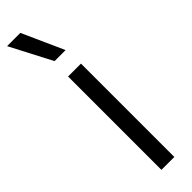

<svg xmlns="http://www.w3.org/2000/svg" viewBox="-307 -799 789 789"><g transform="rotate(-45 88.0 -404.0)"><path d="M63.5 0V-542.5H138.5V0ZM69 -626.5 -25.5 -808H51.5L133 -626.5Z"/></g></svg>

Font: Encode Sans Cnd
Style: Regular
Weight: 400
Width: 3
Designer: Multiple Designers
Foundry: Impallari Type
Version: Version 3.002; ttfautohint (v1.8.3) -l 8 -r 50 -G 200 -x 14 